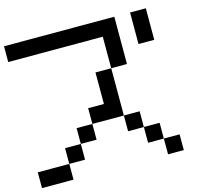

<svg xmlns="http://www.w3.org/2000/svg" viewBox="-124 -1039 1248 1177"><g transform="rotate(-15 500.0 -450.0)"><path d="M0 0V-100H200V0ZM0 -800V-900H700V-600H600V-800ZM900 -100V0H800V-100ZM900 -700H800V-900H900ZM200 -100V-200H300V-100ZM400 -200H300V-300H400ZM400 -300V-400H500V-600H600V-300ZM600 -200V-300H700V-200ZM800 -200V-100H700V-200Z"/></g></svg>

Font: Galmuri9 Regular
Style: Regular
Weight: 400
Designer: Lee Minseo (quiple)
Version: Version 2.399;hotconv 1.1.1;makeotfexe 2.6.0 DEVELOPMENT